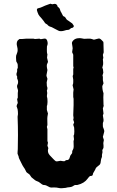

<svg xmlns="http://www.w3.org/2000/svg" viewBox="-20 -997 625 1028"><path d="M530.8 -417 534.2 -389.2 530.8 -378.9 534.2 -357.4V-348.6L530.8 -338.4V-320.8Q531.2 -315.9 535.2 -307.1Q539.1 -298.3 538.1 -292L530.8 -264.2L536.1 -247.6L533.2 -231Q533.2 -229 534.2 -217.3Q535.2 -205.6 532.2 -201.2Q528.8 -196.3 527.8 -193.8L528.8 -182.1L525.9 -168Q525.9 -162.6 525.9 -157.2Q520.5 -146 519.5 -132.8Q518.6 -119.6 512.7 -114.3Q506.8 -108.9 499.5 -103.5Q492.7 -98.1 492.2 -94.7Q491.2 -90.8 485.4 -81.1Q479.5 -71.3 478.5 -69.3Q478 -67.9 477.5 -64.5Q476.1 -55.2 468.3 -55.2Q460.4 -55.2 459 -51.8Q455.1 -48.8 449.2 -40.5Q431.6 -15.6 395 -6.8Q393.1 -5.9 387.7 -6.3Q381.8 -6.8 379.9 -5.9Q377.9 -4.9 374.5 -2.9Q371.1 -1 368.2 1Q362.8 4.4 351.6 5.4Q340.3 5.9 332 8.8Q306.2 12.7 293.9 9.3Q281.2 5.9 266.1 6.8Q251 7.8 247.1 5.9Q224.1 -7.3 216.8 -6.3Q209.5 -5.4 198.2 -15.1Q186.5 -24.9 178.2 -26.9Q169.9 -28.8 151.9 -44.9Q147.9 -46.9 143.1 -55.7Q138.2 -64.5 130.4 -68.4Q123 -73.2 121.1 -76.2Q119.1 -79.1 116.2 -85.9Q113.3 -92.8 107.4 -100.6Q101.6 -108.4 93.8 -125Q85.9 -141.6 83 -147Q80.1 -151.9 80.1 -157.7L75.2 -170.9Q73.2 -171.9 74.2 -184.6Q75.2 -197.3 75.2 -198.2L76.2 -273.9Q76.2 -321.8 74.2 -372.1L76.2 -386.2Q76.2 -401.4 74.2 -412.1L68.8 -428.2Q68.8 -433.1 75.2 -445.8L71.8 -464.8Q71.8 -467.3 75.2 -474.1V-499Q78.1 -511.2 74.7 -520Q68.8 -535.2 73.2 -543Q81.5 -558.1 71.8 -577.1V-587.9Q67.9 -591.8 67.9 -601.1L71.8 -615.2V-626L75.2 -633.8Q75.2 -651.9 74.2 -654.8L66.9 -668.9Q64.9 -693.4 66.4 -699.2Q67.9 -705.1 70.8 -711.4Q77.6 -726.6 71.8 -747.6Q65.9 -768.6 75.2 -780.8Q76.2 -781.7 83 -787.1Q83 -789.1 97.2 -788.1L121.1 -790H159.2L167 -788.1L190.9 -790L198.2 -787.1Q202.1 -787.1 210 -789.1Q217.8 -791 223.1 -790Q230 -788.1 233.4 -776.9Q236.8 -765.6 234.4 -757.8Q231.9 -750 231.4 -748.5Q231 -747.1 231 -730.5Q231 -713.9 232.4 -710.9Q233.9 -707 233.9 -706.1L231.9 -688L236.8 -667Q236.8 -663.1 232.4 -654.8Q228 -646.5 233.9 -622.1L229 -595.2Q228 -590.8 231 -584Q233.9 -577.1 233.9 -574.2L230 -556.2L231 -536.1Q233.9 -530.3 233.9 -524.4Q233.9 -518.6 231 -512.2L232.9 -499L231 -481.9Q234.9 -469.7 234.4 -451.2Q233.9 -433.1 231 -430.2V-408.2Q236.8 -390.6 236.8 -389.2L233.9 -372.1Q232.9 -365.2 233.4 -350.1Q233.9 -335 233.9 -330.1Q233.9 -325.2 231 -317.9L233.9 -305.2V-242.2L236.8 -232.9L233.9 -216.8L238.8 -204.1Q231.4 -181.6 246.6 -165.5Q261.7 -149.9 265.6 -145.5Q269.5 -141.1 272.5 -138.7Q275.9 -136.2 278.8 -133.8Q281.7 -131.3 304.2 -136.2Q306.2 -136.2 315.4 -134.3Q324.7 -132.3 328.1 -135.7Q333 -140.1 336.9 -140.1H340.3Q345.7 -140.1 347.2 -143.1Q351.6 -146 353.5 -154.3Q355.5 -164.6 361.3 -170.4Q367.2 -176.3 366.7 -181.6Q366.2 -187 366.7 -188.5Q367.2 -189.9 369.1 -192.9Q371.1 -196.3 372.6 -200.2Q374 -204.1 374.5 -212.9Q375 -221.7 374 -232.4Q373 -243.2 375 -246.1Q377 -249 375.5 -257.8Q374 -266.6 374 -270L377 -277.8Q378.9 -291 377 -314L372.1 -329.1L377 -341.8L372.1 -356L374 -365.2L372.1 -379.9Q375 -445.8 374 -467.8L372.1 -478Q371.1 -503.9 374 -518.1L369.1 -539.1Q368.2 -541 370.1 -544.9Q372.1 -548.8 372.1 -557.6V-570.8Q369.1 -588.9 369.1 -589.8L372.1 -598.1V-627.9L374 -635.7L372.1 -643.1V-704.1L366.2 -717.8L369.1 -738.8Q369.1 -741.2 367.7 -749Q366.2 -756.8 365.2 -764.6Q364.3 -772.5 373 -781.2Q381.8 -790 395.5 -792Q409.2 -793.9 418 -791.5Q426.8 -789.1 430.7 -789.1Q434.6 -789.1 449.7 -790Q464.4 -791 471.7 -788.1Q479 -785.2 481.9 -784.7Q484.9 -784.2 497.1 -788.1Q509.3 -792 514.2 -790Q519 -788.1 525.4 -781.2Q532.2 -774.4 533.2 -772.9Q534.2 -771 534.2 -752.9L535.2 -716.8L530.8 -703.1L533.2 -688Q533.2 -685.1 530.8 -680.2L532.2 -664.1V-652.8L527.8 -633.8Q532.2 -629.4 533.2 -607.9L528.8 -592.8L530.8 -585.9V-567.9L534.2 -550.8L527.8 -536.1Q527.8 -515.1 534.2 -498L533.2 -476.1L534.2 -437L535.2 -430.2ZM328.1 -834 316.9 -831.1Q300.3 -828.1 291.5 -833.5Q282.2 -838.9 278.3 -840.3Q274.4 -841.8 266.1 -846.7Q257.3 -852.1 249.5 -854Q241.7 -856.4 237.8 -860.4Q233.9 -865.2 232.4 -866.2Q231 -867.2 227.1 -869.1Q223.1 -871.1 221.7 -873Q220.7 -875 212.9 -885.7Q205.1 -896.5 203.1 -897.9Q201.2 -899.9 199.7 -901.9Q198.2 -903.8 191.9 -910.6Q185.5 -917.5 181.2 -930.7Q176.3 -943.4 177.7 -947.3Q179.7 -952.6 187 -953.6Q194.3 -954.6 205.1 -959.5Q215.8 -964.8 221.2 -966.8L241.2 -974.1Q249 -977.1 250 -977.1L259.8 -974.1Q261.7 -974.1 264.6 -975.1Q280.8 -980 287.1 -966.8L288.1 -961.9Q290 -960 294.9 -956.1Q299.8 -952.1 301.3 -945.8Q302.7 -939 303.7 -938Q304.7 -937 305.2 -935.1Q306.2 -933.1 307.6 -931.2Q309.1 -929.2 309.1 -928.2L317.9 -911.1Q319.3 -910.2 323.2 -908.7Q329.1 -906.7 332.5 -899.4Q336.4 -892.1 339.8 -890.1Q343.8 -888.2 346.7 -885.7Q349.6 -883.3 356.9 -878.4Q364.7 -873.5 366.7 -871.6Q368.2 -869.1 373.5 -861.8Q378.9 -854.5 368.2 -848.1Q367.2 -848.1 365.7 -847.7Q364.3 -847.2 361.8 -846.7Q359.4 -846.2 354.5 -841.3Q349.6 -836.9 343.8 -836.9Q337.9 -836.9 336.9 -836.4Q335.9 -835.9 332.5 -835.4Q329.1 -835 328.1 -834Z"/></svg>

Font: AntiqueNobleBoldCondensed
Style: BoldCondensed
Weight: 700
Version: Version 001.000